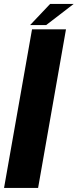

<svg xmlns="http://www.w3.org/2000/svg" viewBox="-20 -930 384 950"><path d="M0 0H168.5L306.5 -785H138.5ZM129 -806H208.5L344.5 -910.5H228Z"/></svg>

Font: Anybody Thin
Style: Bold Italic
Weight: 700
Italic angle: -10°
Version: Version 1.113;gftools[0.9.25]